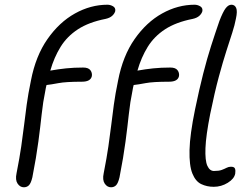

<svg xmlns="http://www.w3.org/2000/svg" viewBox="-20 -780 1064 813"><path d="M81 13Q65 13 54.5 -2.5Q44 -18 50 -46Q63 -112 70 -160.5Q77 -209 82 -250.5Q87 -292 93 -336.5Q99 -381 111 -439Q131 -543 181 -614.5Q231 -686 297.5 -723Q364 -760 435 -760Q447 -760 458.5 -753.5Q470 -747 468 -733Q465 -722 455 -713Q445 -704 427 -700Q356 -686 310 -656Q264 -626 236.5 -581.5Q209 -537 193 -481Q226 -487 259.5 -490.5Q293 -494 332 -494Q354 -494 362.5 -483Q371 -472 369 -458Q364 -434 327 -434Q259 -434 227.5 -428Q196 -422 177 -420Q174 -409 172 -396Q162 -348 156.5 -296.5Q151 -245 142.5 -180.5Q134 -116 117 -29Q111 -4 102.5 4.5Q94 13 81 13ZM450 13Q434 13 423.5 -2.5Q413 -18 419 -46Q432 -112 439 -160.5Q446 -209 451 -250.5Q456 -292 462 -336.5Q468 -381 480 -439Q500 -543 550 -614.5Q600 -686 666.5 -723Q733 -760 804 -760Q816 -760 827.5 -753.5Q839 -747 837 -733Q834 -722 824 -713Q814 -704 796 -700Q725 -686 679 -656Q633 -626 605.5 -581.5Q578 -537 562 -481Q595 -487 628.5 -490.5Q662 -494 701 -494Q723 -494 731.5 -483Q740 -472 738 -458Q733 -434 696 -434Q628 -434 596.5 -428Q565 -422 546 -420Q543 -409 541 -396Q531 -348 525.5 -296.5Q520 -245 511.5 -180.5Q503 -116 486 -29Q480 -4 471.5 4.5Q463 13 450 13ZM885 11Q856 11 832 -0.5Q808 -12 794.5 -45.5Q781 -79 782.5 -144.5Q784 -210 806 -317Q824 -404 840.5 -468.5Q857 -533 874 -586Q891 -639 909 -691Q924 -730 935.5 -745Q947 -760 960 -760Q974 -760 980 -746.5Q986 -733 979 -701Q974 -674 963.5 -641.5Q953 -609 938.5 -564Q924 -519 906.5 -454.5Q889 -390 870 -297Q852 -206 850 -153Q848 -100 858 -78Q868 -56 886 -56Q907 -56 919 -60.5Q931 -65 939.5 -69.5Q948 -74 958 -74Q972 -74 975 -66Q978 -58 976 -45Q972 -23 944.5 -6Q917 11 885 11Z"/></svg>

Font: Shantell Sans Normal
Style: Italic
Weight: 300
Italic angle: -11.31°
Designer: Stephen Nixon, Anya Danilova, Shantell Martin
Foundry: Arrow Type
Version: Version 1.008;[a672d596b]